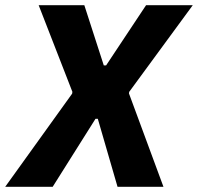

<svg xmlns="http://www.w3.org/2000/svg" viewBox="-57 -720 763 740"><path d="M-37 0H146L311 -262H320L396 0H573L440 -360L441 -366L686 -700H506L352 -468H343L268 -700H92L222 -366L221 -359Z"/></svg>

Font: Fixel Text 20240404
Style: Bold Italic
Weight: 700
Width: 4
Italic angle: -10°
Designer: AlfaBravo + MacPaw
Foundry: Kyrylo Tkachov, Marchela Mozhyna, Serhii Makarenko, Maria Weinstein, Zakhar Kryvoshyya
Version: Version 1.211;Glyphs 3.2 (3225)